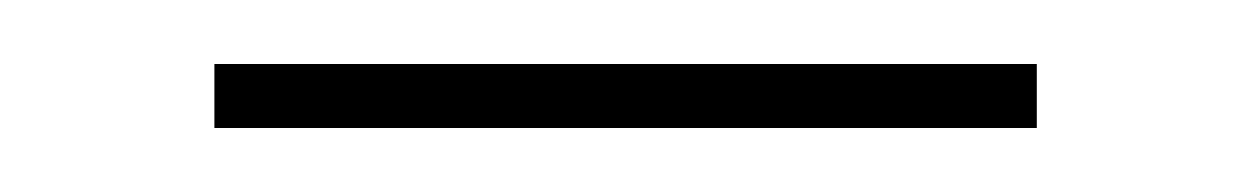

<svg xmlns="http://www.w3.org/2000/svg" viewBox="-20 -697 390 60"><path d="M47 -677H304V-657H47Z"/></svg>

Font: Alexandria Thin
Style: Regular
Weight: 250
Designer: Mohamed Gaber
Foundry: Kief Type Foundry
Version: Version 5.100